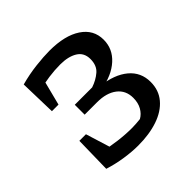

<svg xmlns="http://www.w3.org/2000/svg" viewBox="-137 -614 742 742"><g transform="rotate(-45 234.0 -243.0)"><path d="M214 8Q180 8 140.5 2Q101 -4 63 -16L84 -77Q131 -67 170 -62Q209 -57 246 -57Q258 -57 269 -58Q280 -59 291 -60Q309 -70 320 -89.5Q331 -109 331 -136Q331 -177 301 -200Q271 -223 220 -223H152V-277H247Q277 -287 298.5 -305.5Q320 -324 320 -359Q320 -394 293 -410.5Q266 -427 222 -427Q192 -427 159 -422.5Q126 -418 87 -408L68 -472Q112 -484 155.5 -489Q199 -494 231 -494Q314 -494 361.5 -462.5Q409 -431 409 -376Q409 -326 371 -291.5Q333 -257 270 -247L273 -259Q343 -251 382.5 -218Q422 -185 422 -132Q422 -87 395.5 -55.5Q369 -24 322 -8Q275 8 214 8ZM149 -14 63 -16 66 -166H102ZM72 -322 68 -472 146 -471 108 -322Z"/></g></svg>

Font: Piazzolla 24pt Medium
Style: Regular
Weight: 500
Designer: Juan Pablo del Peral
Foundry: Huerta Tipografica
Version: Version 2.005